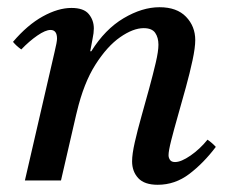

<svg xmlns="http://www.w3.org/2000/svg" viewBox="-20 -500 635 532"><path d="M191 -182 149 0H49L131 -355Q138 -384 138 -393Q138 -417 120 -417Q106 -417 83.5 -401.5Q61 -386 39 -363Q32 -368 26.5 -373Q21 -378 16 -384Q56 -431 98.5 -454.5Q141 -478 178 -478Q212 -478 226 -461Q240 -444 240 -421Q240 -409 236.5 -392.5Q233 -376 230 -358H233Q271 -419 322.5 -449.5Q374 -480 422 -480Q470 -480 495.5 -453.5Q521 -427 521 -389Q521 -368 513.5 -333Q506 -298 495 -258Q484 -218 473 -179.5Q462 -141 454.5 -111.5Q447 -82 447 -70Q447 -63 451 -57Q455 -51 465 -51Q482 -51 508 -69Q534 -87 555 -113Q568 -104 578 -93Q544 -48 504.5 -18Q465 12 417 12Q380 12 363 -6.5Q346 -25 346 -53Q346 -73 353.5 -106Q361 -139 372 -178Q383 -217 393.5 -255.5Q404 -294 411.5 -326Q419 -358 419 -376Q419 -396 410 -409Q401 -422 378 -422Q349 -422 313 -397Q277 -372 244.5 -321Q212 -270 193 -190Z"/></svg>

Font: Tiro Gurmukhi
Style: Italic
Weight: 400
Italic angle: -11°
Designer: Gurmukhi: John Hudson & Fiona Ross, assisted by Paul Hanslow. Latin: John Hudson with Paul Hanslow, assisted by Kaja Soj
Foundry: Tiro Typeworks Ltd.
Version: Version 1.52